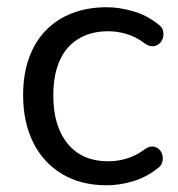

<svg xmlns="http://www.w3.org/2000/svg" viewBox="-20 -516 504 544"><path d="M282.5 9Q209.5 9 156.2 -22.8Q103 -54.5 74.2 -112Q45.5 -169.5 45.5 -246.5Q45.5 -304.5 61.8 -350.5Q78 -396.5 108.8 -428.8Q139.5 -461 183.5 -478.2Q227.5 -495.5 282.5 -495.5Q318 -495.5 357 -484.2Q396 -473 428.5 -447Q439 -439.5 441.8 -429.5Q444.5 -419.5 441.8 -409.5Q439 -399.5 431.8 -392.8Q424.5 -386 414 -385Q403.5 -384 391.5 -392Q366 -411.5 339.2 -419.5Q312.5 -427.5 287.5 -427.5Q249.5 -427.5 220.5 -415.2Q191.5 -403 171.5 -380Q151.5 -357 141.2 -323.2Q131 -289.5 131 -245.5Q131 -158.5 171.8 -108.8Q212.5 -59 287.5 -59Q312.5 -59 339 -66.8Q365.5 -74.5 391.5 -94Q403.5 -102 413.8 -100.8Q424 -99.5 431 -92.8Q438 -86 440.2 -76Q442.5 -66 439.5 -56Q436.5 -46 426.5 -39Q394.5 -13.5 356.2 -2.2Q318 9 282.5 9Z"/></svg>

Font: Nunito ExtraLight
Style: Regular
Weight: 200
Designer: Vernon Adams
Foundry: Vernon Adams
Version: Version 3.602;April 4, 2023;FontCreator 14.0.0.2856 64-bit